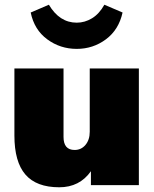

<svg xmlns="http://www.w3.org/2000/svg" viewBox="-20 -784 652 813"><path d="M568 -494V0H365V-59Q317 9 231 9Q134 9 87.5 -45Q41 -99 41 -210V-494H249V-204Q249 -149 296 -149Q324 -149 342 -170.5Q360 -192 360 -226V-494ZM110 -731 187 -764Q232 -688 305 -688Q339 -688 369.5 -706.5Q400 -725 422 -764L499 -731Q483 -658 428.5 -617.5Q374 -577 305 -577Q235 -577 180 -617.5Q125 -658 110 -731Z"/></svg>

Font: Nunito Sans Heavy
Style: Regular
Weight: 400
Designer: Vernon Adams
Foundry: Vernon Adams
Version: Version 2.500